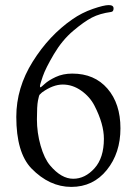

<svg xmlns="http://www.w3.org/2000/svg" viewBox="-20 -714 537 754"><path d="M44 -255C44 -161.7 63.7 -94.3 103 -53C150.3 -4.3 202.7 20 260 20C317.3 20 363.8 -2.2 399.5 -46.5C435.2 -90.8 453 -145.3 453 -210C453 -274.7 436 -326.7 402 -366C368 -405.3 322 -425 264 -425C239.3 -425 217.5 -420.5 198.5 -411.5C179.5 -402.5 165.2 -393.5 155.5 -384.5C145.8 -375.5 140.3 -371 139 -371C137.7 -371 137 -372.8 137 -376.5C137 -380.2 140.7 -392.7 148 -414C155.3 -435.3 169.8 -464.3 191.5 -501C213.2 -537.7 238.3 -568.2 267 -592.5C295.7 -616.8 320.3 -634.3 341 -645C361.7 -655.7 386.7 -663 416 -667C422.7 -667.7 426 -672.3 426 -681C426 -689.7 419.7 -694 407 -694C394.3 -694 373.5 -689 344.5 -679C315.5 -669 288.7 -655.3 264 -638C203.3 -596 151.5 -540.7 108.5 -472C65.5 -403.3 44 -331 44 -255ZM129 -318.5C131.7 -332.2 133.8 -340 135.5 -342C137.2 -344 140.3 -347 145 -351C173.7 -371.7 200.8 -382 226.5 -382C252.2 -382 276.3 -374 299 -358C321.7 -342 339 -322.3 351 -299C375.7 -251 388 -207.7 388 -169C388 -119 375.7 -80.3 351 -53C326.3 -25.7 298.5 -12 267.5 -12C236.5 -12 206.3 -29.3 177 -64C161.7 -82 149.2 -108 139.5 -142C129.8 -176 125 -210.5 125 -245.5C125 -280.5 126.3 -304.8 129 -318.5Z"/></svg>

Font: Sorts Mill Goudy
Style: Regular
Weight: 400
Version: Version 003.101